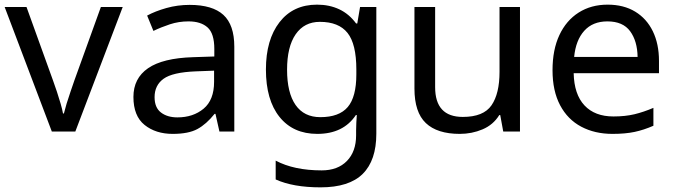

<svg xmlns="http://www.w3.org/2000/svg" viewBox="-20 -566 2906 826"><path d="M203 0 0 -536H94L208 -220Q216 -198 225 -171Q234 -144 241 -119.5Q248 -95 251 -78H255Q259 -95 266.5 -120Q274 -145 283.5 -172Q293 -199 300 -220L414 -536H508L304 0Z M796 -545Q894 -545 941 -502Q988 -459 988 -365V0H924L907 -76H903Q868 -32 829.5 -11Q791 10 723 10Q650 10 602 -28.5Q554 -67 554 -149Q554 -229 617 -272.5Q680 -316 811 -320L902 -323V-355Q902 -422 873 -448Q844 -474 791 -474Q749 -474 711 -461.5Q673 -449 640 -433L613 -499Q648 -518 696 -531.5Q744 -545 796 -545ZM822 -259Q722 -255 683.5 -227Q645 -199 645 -148Q645 -103 672.5 -82Q700 -61 743 -61Q811 -61 856 -98.5Q901 -136 901 -214V-262Z M1344 -546Q1397 -546 1439.5 -526Q1482 -506 1512 -465H1517L1529 -536H1599V9Q1599 124 1540.5 182Q1482 240 1359 240Q1241 240 1166 206V125Q1245 167 1364 167Q1433 167 1472.5 126.5Q1512 86 1512 16V-5Q1512 -17 1513 -39.5Q1514 -62 1515 -71H1511Q1457 10 1345 10Q1241 10 1182.5 -63Q1124 -136 1124 -267Q1124 -395 1182.5 -470.5Q1241 -546 1344 -546ZM1356 -472Q1289 -472 1252 -418.5Q1215 -365 1215 -266Q1215 -167 1251.5 -114.5Q1288 -62 1358 -62Q1439 -62 1476 -105.5Q1513 -149 1513 -246V-267Q1513 -377 1475 -424.5Q1437 -472 1356 -472Z M2217 -536V0H2145L2132 -71H2128Q2102 -29 2056 -9.5Q2010 10 1958 10Q1861 10 1812 -36.5Q1763 -83 1763 -185V-536H1852V-191Q1852 -63 1971 -63Q2060 -63 2094.5 -113Q2129 -163 2129 -257V-536Z M2594 -546Q2663 -546 2712.5 -516Q2762 -486 2788.5 -431.5Q2815 -377 2815 -304V-251H2448Q2450 -160 2494.5 -112.5Q2539 -65 2619 -65Q2670 -65 2709.5 -74.5Q2749 -84 2791 -102V-25Q2750 -7 2710 1.5Q2670 10 2615 10Q2539 10 2480.5 -21Q2422 -52 2389.5 -113.5Q2357 -175 2357 -264Q2357 -352 2386.5 -415Q2416 -478 2469.5 -512Q2523 -546 2594 -546ZM2593 -474Q2530 -474 2493.5 -433.5Q2457 -393 2450 -321H2723Q2722 -389 2691 -431.5Q2660 -474 2593 -474Z"/></svg>

Font: Noto Sans Tai Le
Style: Regular
Weight: 400
Designer: Monotype Design Team
Foundry: Monotype Imaging Inc.
Version: Version 2.002; ttfautohint (v1.8.4.7-5d5b)